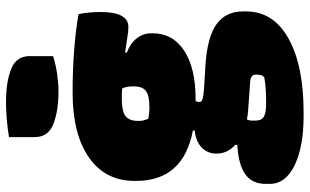

<svg xmlns="http://www.w3.org/2000/svg" viewBox="-216 -616 1032 640"><g transform="rotate(-90 300.0 -296.0)"><path d="M108 -90Q108 -120 128 -139.5Q148 -159 185 -163V-169Q17 -201 17 -358V-364Q17 -461 95 -515.5Q173 -570 312 -570Q388 -570 457 -564.5Q526 -559 573 -550Q580 -516 580 -477Q580 -384 530 -384Q516 -384 495.5 -387.5Q475 -391 445 -395V-389Q475 -378 492 -356.5Q509 -335 509 -309V-303Q509 -236 451 -198Q393 -160 290 -160Q286 -160 283 -160Q280 -154 280 -147Q280 -140 289.5 -137Q299 -134 323 -132L404 -127Q496 -121 539 -90.5Q582 -60 582 -1V8Q582 99 492 149.5Q402 200 245 200H233Q131 200 69 170Q7 140 7 87V74Q7 29 38.5 6Q70 -17 137 -21V-28Q108 -54 108 -90ZM224 -318Q241 -314 263 -314Q301 -314 316.5 -325.5Q332 -337 332 -365V-371Q332 -391 325 -405Q308 -406 290 -406Q250 -406 233.5 -394Q217 -382 217 -352V-346Q217 -335 224 -318ZM271 75H284Q329 75 362 69Q371 63 371 47V39Q371 24 348 22L251 15Q236 14 222 11Q218 18 218 29V40Q218 59 230.5 67Q243 75 271 75ZM163 -782Q192 -787 223.5 -789.5Q255 -792 281 -792Q346 -792 389.5 -775Q433 -758 433 -713V-635Q405 -626 373 -621.5Q341 -617 315 -617Q251 -617 207 -634Q163 -651 163 -696Z"/></g></svg>

Font: Recursive Mn Csl St XBk
Style: Regular
Weight: 1000
Monospace: yes
Version: Version 1.079;hotconv 1.0.112;makeotfexe 2.5.65598; ttfautoh